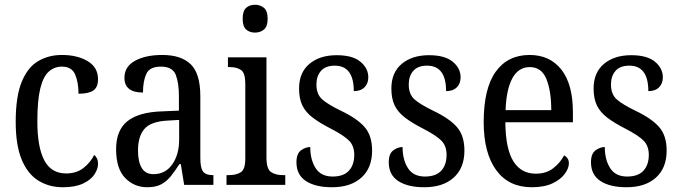

<svg xmlns="http://www.w3.org/2000/svg" viewBox="-20 -777 2857 807"><path d="M244 10Q186 10 141 -18Q96 -46 71 -106.5Q46 -167 46 -265Q46 -372 71.5 -433.5Q97 -495 141 -520.5Q185 -546 240 -546Q305 -546 348.5 -520Q392 -494 392 -444Q392 -410 372 -396.5Q352 -383 310 -383Q310 -430 296 -463.5Q282 -497 240 -497Q209 -497 185.5 -476.5Q162 -456 149.5 -406Q137 -356 137 -266Q137 -159 166 -103.5Q195 -48 258 -48Q302 -48 331.5 -71.5Q361 -95 376 -126Q383 -120 387.5 -111Q392 -102 392 -88Q392 -67 377 -44Q362 -21 329 -5.5Q296 10 244 10Z M599 10Q544 10 506 -29Q468 -68 468 -150Q468 -230 516 -268Q564 -306 662 -309L732 -312V-373Q732 -429 718.5 -463Q705 -497 656 -497Q609 -497 595 -466.5Q581 -436 581 -388Q503 -388 503 -450Q503 -497 547.5 -521.5Q592 -546 662 -546Q741 -546 781.5 -507Q822 -468 822 -372V-113Q822 -71 833.5 -56Q845 -41 874 -41H877V0H754L740 -87H734Q716 -59 698.5 -37Q681 -15 658 -2.5Q635 10 599 10ZM625 -45Q675 -45 704 -86Q733 -127 733 -191V-273L682 -270Q613 -266 586.5 -234.5Q560 -203 560 -144Q560 -98 575.5 -71.5Q591 -45 625 -45Z M1052 -640Q1029 -640 1014.5 -653Q1000 -666 1000 -698Q1000 -731 1014.5 -744Q1029 -757 1052 -757Q1074 -757 1089.5 -744Q1105 -731 1105 -698Q1105 -666 1089.5 -653Q1074 -640 1052 -640ZM932 0V-41H943Q973 -41 992 -53Q1011 -65 1011 -110V-425Q1011 -470 993.5 -482.5Q976 -495 946 -495H938V-536H1100V-115Q1100 -67 1119 -54Q1138 -41 1169 -41H1179V0Z M1375 10Q1306 10 1266 -16Q1226 -42 1226 -95Q1226 -131 1245 -145Q1264 -159 1284 -159Q1284 -106 1306.5 -70.5Q1329 -35 1378 -35Q1424 -35 1446.5 -59.5Q1469 -84 1469 -126Q1469 -163 1448 -185Q1427 -207 1371 -236Q1324 -260 1294.5 -282.5Q1265 -305 1251 -333.5Q1237 -362 1237 -405Q1237 -472 1280.5 -508.5Q1324 -545 1395 -545Q1462 -545 1495 -517.5Q1528 -490 1528 -452Q1528 -426 1512 -410Q1496 -394 1467 -394Q1467 -501 1387 -501Q1348 -501 1329 -479Q1310 -457 1310 -422Q1310 -381 1334 -359.5Q1358 -338 1414 -311Q1481 -279 1512.5 -243Q1544 -207 1544 -144Q1544 -71 1499 -30.5Q1454 10 1375 10Z M1763 10Q1694 10 1654 -16Q1614 -42 1614 -95Q1614 -131 1633 -145Q1652 -159 1672 -159Q1672 -106 1694.5 -70.5Q1717 -35 1766 -35Q1812 -35 1834.5 -59.5Q1857 -84 1857 -126Q1857 -163 1836 -185Q1815 -207 1759 -236Q1712 -260 1682.5 -282.5Q1653 -305 1639 -333.5Q1625 -362 1625 -405Q1625 -472 1668.5 -508.5Q1712 -545 1783 -545Q1850 -545 1883 -517.5Q1916 -490 1916 -452Q1916 -426 1900 -410Q1884 -394 1855 -394Q1855 -501 1775 -501Q1736 -501 1717 -479Q1698 -457 1698 -422Q1698 -381 1722 -359.5Q1746 -338 1802 -311Q1869 -279 1900.5 -243Q1932 -207 1932 -144Q1932 -71 1887 -30.5Q1842 10 1763 10Z M2215 10Q2118 10 2065.5 -62Q2013 -134 2013 -264Q2013 -405 2063.5 -475.5Q2114 -546 2206 -546Q2291 -546 2339.5 -484.5Q2388 -423 2388 -305V-263H2104Q2105 -152 2137.5 -99.5Q2170 -47 2232 -47Q2276 -47 2305.5 -70Q2335 -93 2351 -124Q2359 -120 2365 -112Q2371 -104 2371 -90Q2371 -70 2354 -46.5Q2337 -23 2302.5 -6.5Q2268 10 2215 10ZM2297 -314Q2297 -395 2276.5 -445Q2256 -495 2207 -495Q2159 -495 2133.5 -448Q2108 -401 2105 -314Z M2613 10Q2544 10 2504 -16Q2464 -42 2464 -95Q2464 -131 2483 -145Q2502 -159 2522 -159Q2522 -106 2544.5 -70.5Q2567 -35 2616 -35Q2662 -35 2684.5 -59.5Q2707 -84 2707 -126Q2707 -163 2686 -185Q2665 -207 2609 -236Q2562 -260 2532.5 -282.5Q2503 -305 2489 -333.5Q2475 -362 2475 -405Q2475 -472 2518.5 -508.5Q2562 -545 2633 -545Q2700 -545 2733 -517.5Q2766 -490 2766 -452Q2766 -426 2750 -410Q2734 -394 2705 -394Q2705 -501 2625 -501Q2586 -501 2567 -479Q2548 -457 2548 -422Q2548 -381 2572 -359.5Q2596 -338 2652 -311Q2719 -279 2750.5 -243Q2782 -207 2782 -144Q2782 -71 2737 -30.5Q2692 10 2613 10Z"/></svg>

Font: Noto Serif Sinhala Condensed
Style: Regular
Weight: 400
Width: 3
Designer: Jelle Bosma - Monotype Design Team
Foundry: Monotype Imaging Inc.
Version: Version 2.007; ttfautohint (v1.8.4.7-5d5b)